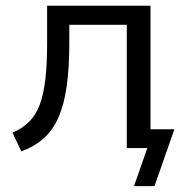

<svg xmlns="http://www.w3.org/2000/svg" viewBox="-20 -506 639 656"><path d="M437.8 130 483.4 0H417.4V-64.3H575.8L507.8 130ZM52.7 11.3 22.7 -52.7Q56.8 -67.4 79.7 -90.1Q102.5 -112.9 115.7 -148.2Q129 -183.5 135 -235.5Q141 -287.5 141 -361.9V-486.3H494.2V0H413.2V-421.2H216.8V-359.4Q216.8 -274.1 207.9 -211.2Q199 -148.3 179.7 -104.7Q160.4 -61.1 128.9 -33Q97.4 -4.9 52.7 11.3Z"/></svg>

Font: Nunito Sans 12pt ExtraLight
Style: Regular
Weight: 200
Designer: Vernon Adams
Foundry: Vernon Adams
Version: Version 3.101;gftools[0.9.27]